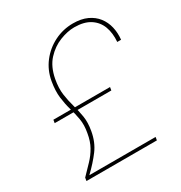

<svg xmlns="http://www.w3.org/2000/svg" viewBox="-167 -833 900 954"><g transform="rotate(-30 282.5 -356.0)"><path d="M54 0 57 -18Q86 -48 110.5 -73.5Q135 -99 152.5 -130Q170 -161 177 -204Q185 -247 179 -282Q173 -317 163 -351Q153 -385 148 -425Q143 -465 152 -517Q162 -574 196 -618Q230 -662 280 -687Q330 -712 387 -712Q434 -712 467.5 -696.5Q501 -681 521.5 -654.5Q542 -628 550 -594Q558 -560 554 -522H532Q536 -571 522 -609Q508 -647 473.5 -669.5Q439 -692 383 -692Q344 -692 299.5 -674.5Q255 -657 220 -619Q185 -581 173 -517Q164 -468 169.5 -429.5Q175 -391 185 -356.5Q195 -322 201 -285.5Q207 -249 199 -204Q189 -145 157.5 -103Q126 -61 81 -18H461L458 0ZM61 -328 64 -346H389L386 -328Z"/></g></svg>

Font: DM Sans 17pt Thin
Style: Italic
Weight: 250
Italic angle: -10°
Version: Version 4.004;gftools[0.9.30]